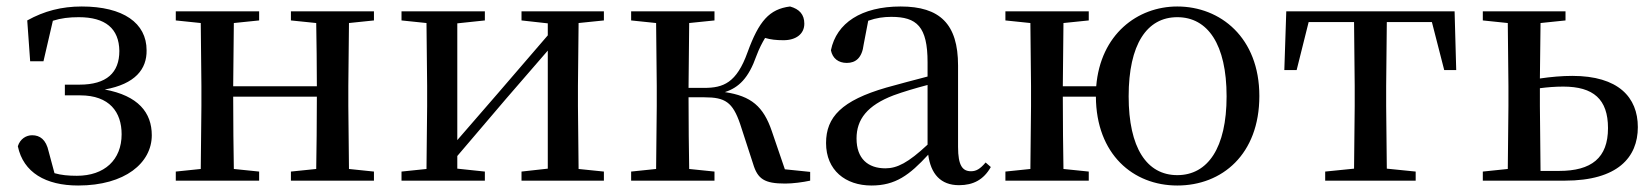

<svg xmlns="http://www.w3.org/2000/svg" viewBox="-20 -557 5089 592"><path d="M221 15C366 15 448 -55 448 -140C448 -210 406 -262 303 -281C397 -298 433 -344 432 -402C432 -486 360 -537 232 -537C170 -537 116 -523 64 -494L73 -368H114L143 -493C168 -501 193 -504 223 -504C305 -504 347 -469 348 -400C348 -333 309 -296 225 -296H180V-263H227C318 -263 355 -211 355 -143C355 -64 302 -15 217 -15C191 -15 169 -17 148 -23L130 -90C122 -127 103 -140 79 -140C61 -140 42 -129 35 -106C52 -25 121 15 221 15Z M877 -494 955 -486C956 -432 957 -351 957 -291H699L701 -486L779 -494V-522H522V-494L599 -486L601 -292V-230L599 -36L522 -28V0H779V-28L701 -36C700 -92 699 -179 699 -259H957C957 -179 956 -92 955 -36L877 -28V0H1133V-28L1056 -36L1054 -230V-292L1056 -486L1133 -494V-522H877Z M1588 -494 1669 -485V-448L1514 -268L1390 -125V-485L1475 -494V-522H1218V-494L1295 -486L1297 -292V-230L1295 -36L1218 -28V0H1475V-28L1390 -37V-76L1540 -252L1669 -401V-37L1588 -28V0H1842V-28L1764 -36L1762 -230V-292L1764 -486L1842 -494V-522H1588Z M2302 -52C2316 -5 2337 9 2401 9C2424 9 2455 5 2478 0V-27L2400 -35L2360 -152C2334 -229 2296 -261 2215 -273C2258 -287 2288 -316 2312 -384C2321 -408 2330 -425 2339 -440C2356 -435 2373 -433 2396 -433C2434 -433 2460 -452 2460 -484C2460 -512 2445 -529 2416 -537C2352 -529 2320 -492 2285 -396C2251 -301 2210 -286 2151 -286H2103L2105 -486L2183 -494V-522H1926V-494L2003 -486L2005 -292V-230L2003 -36L1926 -28V0H2183V-28L2105 -36C2104 -92 2103 -178 2103 -257H2152C2216 -257 2239 -242 2262 -175Z M2937 14C2981 14 3013 -3 3035 -42L3019 -56C3002 -36 2990 -29 2974 -29C2948 -29 2934 -46 2934 -104V-355C2934 -483 2878 -537 2757 -537C2636 -537 2559 -486 2542 -402C2547 -377 2565 -363 2591 -363C2618 -363 2638 -378 2643 -420L2657 -493C2682 -502 2705 -505 2728 -505C2807 -505 2840 -475 2840 -365V-321C2798 -310 2752 -298 2713 -287C2575 -247 2527 -196 2527 -116C2527 -32 2587 15 2667 15C2741 15 2784 -17 2842 -80C2850 -21 2880 14 2937 14ZM2840 -111C2780 -55 2746 -38 2710 -38C2656 -38 2621 -68 2621 -130C2621 -189 2654 -232 2735 -263C2765 -274 2802 -285 2840 -295Z M3610 -17C3516 -17 3460 -101 3460 -260C3460 -420 3516 -504 3610 -504C3704 -504 3762 -420 3762 -260C3762 -101 3704 -17 3610 -17ZM3610 15C3748 15 3863 -81 3863 -261C3863 -441 3743 -537 3610 -537C3487 -537 3373 -451 3360 -291H3257L3259 -486L3337 -494V-522H3080V-494L3157 -486L3159 -292V-230L3157 -36L3080 -28V0H3337V-28L3259 -36C3258 -92 3257 -179 3257 -259H3359C3360 -81 3474 15 3610 15Z M4154 0H4345V-28L4256 -37L4254 -230V-292L4256 -489H4395L4433 -341H4470L4465 -522H3946L3940 -341H3978L4015 -489H4155L4157 -292V-230L4155 -37L4066 -28V0Z M4552 0H4805C4968 0 5030 -72 5030 -165C5030 -257 4970 -323 4828 -323C4796 -323 4762 -320 4728 -315L4730 -486L4807 -494V-522H4552V-494L4629 -486L4631 -292V-230L4629 -36L4552 -28ZM4728 -285C4751 -288 4775 -290 4800 -290C4893 -290 4938 -251 4938 -162C4938 -70 4887 -30 4787 -30H4730L4728 -230Z"/></svg>

Font: Source Han Serif CN Medium
Style: Regular
Weight: 500
Designer: Ryoko NISHIZUKA 西塚涼子 (kana & ideographs); Frank Grießhammer (Latin, Greek & Cyrillic); Wenlong ZHANG 张文龙 (bopomofo); San
Foundry: Adobe
Version: Version 2.002;hotconv 1.1.0;makeotfexe 2.6.0